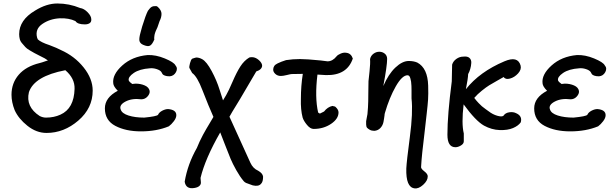

<svg xmlns="http://www.w3.org/2000/svg" viewBox="-20 -736 3534 1102"><path d="M46 -192Q46 -259 87.5 -307Q129 -355 207 -374Q220 -377 242 -385L255 -389L237 -401Q233 -403 208.5 -415.5Q184 -428 177.5 -431.5Q171 -435 151.5 -446.5Q132 -458 125.5 -466Q119 -474 108 -486Q97 -498 93.5 -511.5Q90 -525 90 -540Q90 -621 181 -675Q247 -716 309 -716Q377 -716 440 -690Q462 -687 483 -665.5Q504 -644 504 -625Q505 -610 494.5 -603Q484 -596 467 -596Q425 -596 413 -615Q375 -633 323 -631Q266 -628 223 -598.5Q180 -569 193 -520L197 -510Q215 -493 264 -477Q309 -460 329 -449Q408 -414 460 -349Q512 -284 512 -216Q512 -115 429.5 -44Q347 27 247 27Q189 27 137.5 -14Q86 -55 64 -104Q46 -150 46 -192ZM146 -207Q126 -123 208 -70Q226 -61 244 -61Q290 -61 327 -78Q405 -113 408 -226Q410 -286 355 -333Q177 -299 146 -207Z M789 18Q702 18 642 -13.5Q582 -45 582 -114Q582 -176 656 -215Q631 -240 630 -258Q624 -308 681.5 -360Q739 -412 827 -420Q874 -422 926 -400.5Q978 -379 987 -361Q1002 -344 990 -322Q978 -300 954 -298Q937 -298 926.5 -302Q916 -306 913 -310.5Q910 -315 906 -323Q899 -333 879 -339.5Q859 -346 840 -344Q781 -340 747.5 -317Q714 -294 719 -274Q723 -265 739 -254Q751 -256 758 -256Q787 -256 811 -245.5Q835 -235 839 -214Q841 -198 826.5 -182Q812 -166 791 -166Q738 -173 700 -153Q662 -133 673 -107Q680 -85 717.5 -73Q755 -61 808 -61Q879 -68 887 -77Q893 -91 911 -100.5Q929 -110 945 -110Q992 -106 992 -75Q992 -59 978 -40.5Q964 -22 949 -11Q879 18 789 18ZM780 -503Q778 -519 786.5 -549Q795 -579 796 -584Q816 -649 829 -674Q841 -691 850.5 -696.5Q860 -702 878 -701L885 -697Q907 -677 907 -656.5Q907 -636 896 -615Q885 -585 884 -580Q883 -577 879 -569Q875 -561 874 -558Q873 -555 870 -547Q867 -539 867 -536Q867 -533 865.5 -524Q864 -515 866 -510Q854 -481 841 -474Q828 -467 801 -479Q783 -487 780 -503Z M1142 -218Q1112 -297 1083 -317L1067 -346Q1065 -353 1070.5 -373.5Q1076 -394 1083 -399Q1087 -401 1095 -403Q1103 -405 1106 -406Q1123 -406 1141 -396Q1166 -382 1195 -328Q1224 -274 1240 -222L1260 -160L1278 -190Q1292 -214 1315 -267.5Q1338 -321 1359.5 -354.5Q1381 -388 1411 -406Q1442 -414 1469 -388Q1496 -361 1476 -340Q1467 -331 1451 -326Q1333 -124 1313 -94L1297 -66L1417 198Q1432 231 1462 244Q1488 259 1490 278Q1490 307 1479 318Q1465 336 1431 328Q1425 325 1413 321.5Q1401 318 1392.5 314Q1384 310 1379 304Q1357 278 1336 240.5Q1315 203 1303.5 175.5Q1292 148 1272 96Q1252 44 1244 24Q1158 174 1131 285Q1132 299 1133 310.5Q1134 322 1124.5 331Q1115 340 1095 343Q1047 351 1040 307Q1057 206 1110 113Q1117 95 1125.5 77Q1134 59 1145 38Q1156 17 1163.5 5Q1171 -7 1185.5 -32Q1200 -57 1205 -65Q1178 -125 1142 -218Z M1548 -336Q1548 -348 1554 -357Q1560 -366 1574 -372.5Q1588 -379 1596 -382Q1604 -385 1622 -391Q1660 -397 1702 -397Q1740 -397 1820 -389L1860 -384Q1889 -384 1912 -413Q1918 -421 1935.5 -428.5Q1953 -436 1968 -433Q1995 -430 2005 -400Q1972 -302 1851 -305L1802 -308Q1786 -177 1806 -90L1816 -84L1840 -96Q1860 -122 1888 -128Q1889 -127 1896 -126Q1903 -125 1905 -123Q1923 -107 1923 -91Q1923 -54 1880 -25Q1837 4 1780 4Q1761 4 1742 -19Q1723 -42 1717 -61Q1705 -107 1707 -169Q1707 -243 1718 -312L1654 -311Q1649 -311 1627 -305.5Q1605 -300 1592 -300Q1573 -300 1560.5 -311.5Q1548 -323 1548 -336Z M2359 345Q2309 339 2312 231Q2314 189 2332.5 49.5Q2351 -90 2342 -171Q2342 -177 2342 -193Q2342 -209 2342 -218.5Q2342 -228 2341.5 -243Q2341 -258 2339.5 -267Q2338 -276 2335.5 -285.5Q2333 -295 2329 -299.5Q2325 -304 2319 -304Q2288 -304 2251.5 -240Q2215 -176 2189 -87Q2187 -80 2187 -74Q2186 -70 2184.5 -56.5Q2183 -43 2181 -36Q2177 -16 2163.5 -1.5Q2150 13 2129 15Q2113 15 2102.5 9Q2092 3 2087 -2.5Q2082 -8 2081.5 -21.5Q2081 -35 2081.5 -40.5Q2082 -46 2085.5 -62.5Q2089 -79 2089 -81L2092 -119Q2094 -150 2094 -203.5Q2094 -257 2095 -270Q2096 -281 2101 -326.5Q2106 -372 2104 -397Q2108 -416 2123.5 -427.5Q2139 -439 2157 -439Q2175 -439 2188.5 -428Q2202 -417 2202 -398Q2202 -358 2180 -242Q2209 -310 2249 -348Q2289 -386 2326 -386Q2354 -386 2375 -377Q2405 -361 2420.5 -328Q2436 -295 2437.5 -245Q2439 -195 2437 -165Q2435 -135 2429 -83Q2425 -42 2417 23Q2409 88 2404 135.5Q2399 183 2397 220Q2394 231 2415 247Q2436 263 2435 277Q2435 301 2408.5 325Q2382 349 2358 345Z M2642 75Q2642 89 2625.5 99Q2609 109 2594 109Q2548 109 2548 37Q2548 -77 2573 -269L2575 -365Q2581 -385 2599.5 -398Q2618 -411 2639 -411Q2663 -414 2674.5 -403.5Q2686 -393 2685 -375Q2684 -357 2679 -340Q2674 -323 2667 -311Q2666 -284 2654 -224Q2733 -324 2875 -384Q2952 -417 2968 -360Q2974 -337 2953.5 -314.5Q2933 -292 2907 -285Q2881 -278 2871 -294Q2866 -291 2835.5 -274Q2805 -257 2788 -246.5Q2771 -236 2745.5 -215.5Q2720 -195 2702 -174Q2714 -158 2727 -144.5Q2740 -131 2746 -126Q2752 -121 2767.5 -109.5Q2783 -98 2785 -97Q2808 -79 2834.5 -71.5Q2861 -64 2870 -72Q2880 -88 2903 -91.5Q2926 -95 2943 -86Q2979 -70 2969 -34Q2955 -14 2924.5 -1Q2894 12 2848 10.5Q2802 9 2758 -15Q2710 -42 2641 -137Q2628 -26 2642 30Z M3253 18Q3166 18 3106 -13.5Q3046 -45 3046 -114Q3046 -176 3120 -215Q3095 -240 3094 -258Q3088 -308 3145.5 -360Q3203 -412 3291 -420Q3338 -422 3390 -400.5Q3442 -379 3451 -361Q3466 -344 3454 -322Q3442 -300 3418 -298Q3401 -298 3390.5 -302Q3380 -306 3377 -310.5Q3374 -315 3370 -323Q3363 -333 3343 -339.5Q3323 -346 3304 -344Q3245 -340 3211.5 -317Q3178 -294 3183 -274Q3187 -265 3203 -254Q3215 -256 3222 -256Q3251 -256 3275 -245.5Q3299 -235 3303 -214Q3305 -198 3290.5 -182Q3276 -166 3255 -166Q3202 -173 3164 -153Q3126 -133 3137 -107Q3144 -85 3181.5 -73Q3219 -61 3272 -61Q3343 -68 3351 -77Q3357 -91 3375 -100.5Q3393 -110 3409 -110Q3456 -106 3456 -75Q3456 -59 3442 -40.5Q3428 -22 3413 -11Q3343 18 3253 18Z"/></svg>

Font: Excalifont
Style: Regular
Weight: 400
Designer: Your Own Font Foundry (Virgil); Ján Filípek / DizajnDesign (Excalifont, modifications)
Foundry: Your Own Font Foundry (Virgil); Ján Filípek / DizajnDesign (Excalifont, modifications)
Version: Version 1.000;Glyphs 3.2 (3227)